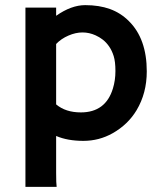

<svg xmlns="http://www.w3.org/2000/svg" viewBox="-20 -540 623 748"><path d="M198.7 -10.3V133.3Q198.7 175.3 200.7 188H79.1V-510.3H198.7V-478.5Q257.8 -520 312 -520Q366.2 -520 408.2 -504.9Q450.2 -489.7 481.9 -458Q551.8 -389.2 551.8 -261.7Q551.8 -177.2 512.2 -110.8Q478.5 -54.7 418.9 -21Q366.2 8.8 304.7 8.8Q243.2 8.8 198.7 -10.3ZM198.7 -133.3Q235.8 -102.1 294.9 -102.1Q391.6 -102.1 419.9 -195.3Q429.7 -227.1 429.7 -263.4Q429.7 -299.8 422.9 -321.5Q416 -343.3 405 -359.1Q394 -375 380.4 -385.5Q366.7 -396 352.5 -402.3Q327.6 -413.6 301.3 -413.6Q274.9 -413.6 246.6 -401.4Q218.3 -389.2 198.7 -368.7Z"/></svg>

Font: HammersmithOne
Style: Regular
Weight: 400
Designer: Nicole Fally
Foundry: Nicole Fally
Version: Version 1.003